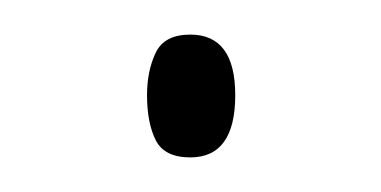

<svg xmlns="http://www.w3.org/2000/svg" viewBox="-20 -552 220 111"><path d="M65 -497Q65 -511 70 -521.5Q75 -532 90 -532Q116 -532 116 -497Q116 -461 90 -461Q75 -461 70 -471Q65 -481 65 -497Z"/></svg>

Font: Noto Sans ExtraCondensed Thin
Style: Regular
Weight: 100
Width: 2
Designer: Monotype Design Team
Foundry: Monotype Imaging Inc.
Version: Version 2.013; ttfautohint (v1.8.4.7-5d5b)